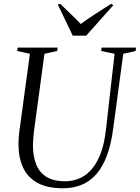

<svg xmlns="http://www.w3.org/2000/svg" viewBox="-20 -998 748 1028"><path d="M640 -710 585.5 -306Q574.5 -223.5 552 -163.8Q529.5 -104 495.8 -65.5Q462 -27 417.2 -8.5Q372.5 10 317 10Q233 10 180.5 -19Q128 -48 103.5 -101Q79 -154 79 -226Q79 -241.5 80 -257.5Q81 -273.5 83 -290L140 -710L72 -725L74.5 -743H288.5L286 -725L218 -710L162 -296.5Q159.5 -276.5 158 -257Q156.5 -237.5 156.5 -219Q156.5 -163 173 -119.8Q189.5 -76.5 227.2 -52Q265 -27.5 329.5 -27.5Q384.5 -27.5 429.8 -56Q475 -84.5 505.8 -146Q536.5 -207.5 547.5 -306L593.5 -710L521.5 -725L524 -743H708.5L706 -725ZM369.5 -807 289.5 -974 302.5 -977.5Q329 -951 356.8 -925Q384.5 -899 412.5 -869.5Q446.5 -895 486 -920.5Q525.5 -946 575 -977.5L587 -970.5L441.5 -807Z"/></svg>

Font: Merriweather 144pt Light
Style: Italic
Weight: 300
Italic angle: -7.8°
Version: Version 2.101